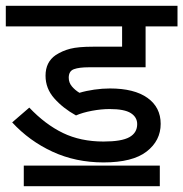

<svg xmlns="http://www.w3.org/2000/svg" viewBox="-20 -642 632 662"><path d="M358 -266Q329 -266 297 -260Q265 -254 242 -244Q197 -269 167 -303Q137 -337 137 -381Q137 -428 172 -452Q195 -467 222.5 -474Q250 -481 301 -481H401V-551H0V-622H592V-551H482V-410H286Q253 -410 235 -403.5Q217 -397 217 -374Q217 -357 228 -344Q239 -331 254 -322Q277 -329 305 -333Q333 -337 359 -337Q443 -337 488.5 -304.5Q534 -272 534 -215Q534 -157 485.5 -119.5Q437 -82 337 -82Q241 -82 161 -119Q81 -156 22 -220L81 -271Q136 -213 197 -183.5Q258 -154 337 -154Q399 -154 426 -169Q453 -184 453 -214Q453 -238 431 -252Q409 -266 358 -266ZM62 -71H531V0H62Z"/></svg>

Font: Noto Sans
Style: Italic
Weight: 400
Italic angle: -12°
Designer: Monotype Design Team
Foundry: Monotype Imaging Inc.
Version: Version 2.013; ttfautohint (v1.8.4.7-5d5b)